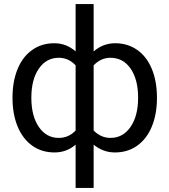

<svg xmlns="http://www.w3.org/2000/svg" viewBox="-20 -732 827 937"><path d="M542 -521Q603 -521 649.5 -488.5Q696 -456 721 -395.5Q746 -335 746 -255Q746 -175 721 -114.5Q696 -54 649.5 -21Q603 12 541 12Q483 12 437 -26V185H349V-26Q305 12 246 12Q184 12 137.5 -21Q91 -54 66 -114.5Q41 -175 41 -255Q41 -335 66 -395.5Q91 -456 137.5 -488.5Q184 -521 245 -521Q304 -521 349 -481V-712H437V-481Q483 -521 542 -521ZM267 -59Q315 -59 349 -95V-413Q315 -450 267 -450Q206 -450 169.5 -397Q133 -344 133 -255Q133 -166 169.5 -112.5Q206 -59 267 -59ZM437 -413V-95Q473 -59 519 -59Q580 -59 617 -112.5Q654 -166 654 -255Q654 -344 617.5 -397Q581 -450 519 -450Q472 -450 437 -413Z"/></svg>

Font: CST
Style: Regular
Weight: 400
Version: Version 1.00